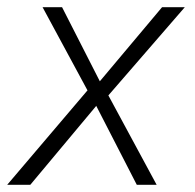

<svg xmlns="http://www.w3.org/2000/svg" viewBox="-21 -512 540 532"><path d="M-1 0 226 -267 232 -242 97 -492H151L256 -286H255L428 -492H491L277 -245L271 -263L413 0H358L246 -218V-219L63 0Z"/></svg>

Font: Nunito Sans 7pt SemiCondensed ExtraLight
Style: Italic
Weight: 250
Width: 4
Italic angle: -9°
Designer: Vernon Adams
Foundry: Vernon Adams
Version: Version 3.101;gftools[0.9.27]